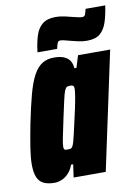

<svg xmlns="http://www.w3.org/2000/svg" viewBox="-81 -754 595 818"><g transform="rotate(-10 216.0 -345.5)"><path d="M89 8Q61 8 42.5 -0.5Q24 -9 15 -29.5Q6 -50 6 -85Q6 -115 12.5 -156.5Q19 -198 30 -255Q45 -329 58.5 -379.5Q72 -430 88.5 -460.5Q105 -491 126.5 -504.5Q148 -518 178 -518Q204 -518 221 -511Q238 -504 246.5 -490.5Q255 -477 256 -458H265L281 -510H420L311 0H172L180 -56H171Q162 -32 148 -18Q134 -4 118.5 2Q103 8 89 8ZM168 -122Q175 -122 180 -123Q185 -124 189 -130.5Q193 -137 197 -151Q200 -161 205 -183.5Q210 -206 216.5 -234Q223 -262 229 -290Q235 -318 238.5 -340Q242 -362 242 -371Q242 -383 237.5 -385.5Q233 -388 225 -388Q216 -388 211 -385.5Q206 -383 201 -371.5Q196 -360 190 -332.5Q184 -305 173 -255Q162 -203 156.5 -176Q151 -149 151 -137Q151 -130 153 -126.5Q155 -123 159 -122.5Q163 -122 168 -122ZM113 -552Q118 -595 128 -625Q138 -655 158.5 -671Q179 -687 215 -687Q235 -687 254 -682.5Q273 -678 289 -674Q301 -671 310.5 -669Q320 -667 327 -667Q337 -667 340 -674.5Q343 -682 347 -699H432Q426 -657 416 -627Q406 -597 386.5 -580.5Q367 -564 330 -564Q310 -564 291 -568.5Q272 -573 256 -577Q244 -580 235 -582.5Q226 -585 218 -585Q208 -585 205 -577Q202 -569 198 -552Z"/></g></svg>

Font: Saira Condensed Black
Style: Italic
Weight: 900
Width: 3
Italic angle: -12°
Designer: Hector Gatti with collaboration of the Omnibus-Type team
Foundry: Omnibus-Type
Version: Version 1.101